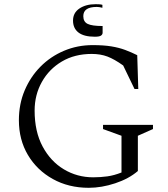

<svg xmlns="http://www.w3.org/2000/svg" viewBox="-20 -885 799 915"><path d="M403 10Q307 10 231.5 -32Q156 -74 113 -146.5Q70 -219 70 -312Q70 -389 97.5 -454Q125 -519 173 -567.5Q221 -616 285 -643Q349 -670 421 -670Q474 -670 510.5 -664Q547 -658 576.5 -647Q606 -636 634 -622L639 -461H621L567 -573Q525 -603 492 -615.5Q459 -628 417 -628Q336 -628 275 -592Q214 -556 179.5 -494.5Q145 -433 145 -358Q145 -258 183 -187Q221 -116 284.5 -78Q348 -40 424 -40Q459 -40 491.5 -44.5Q524 -49 559 -63V-238L471 -270V-290H709V-270L637 -238V-70Q594 -33 529 -11.5Q464 10 403 10ZM432 -710Q380 -710 354 -730Q328 -750 328 -787Q328 -824 358.5 -844.5Q389 -865 436 -865Q443 -865 452.5 -864.5Q462 -864 468 -862V-848Q461 -850 453.5 -851Q446 -852 441 -852Q377 -852 377 -808Q377 -781 398 -771Q419 -761 469 -761V-729Q469 -721 461.5 -715.5Q454 -710 432 -710Z"/></svg>

Font: Spectral SC Light
Style: Regular
Weight: 300
Designer: Jean-Baptiste Levee
Foundry: Production Type
Version: Version 2.001